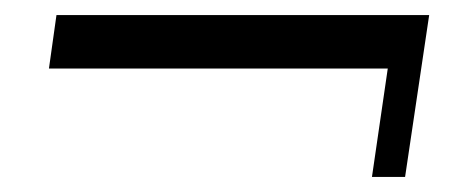

<svg xmlns="http://www.w3.org/2000/svg" viewBox="-20 -351 618 255"><path d="M495 -260H45L55 -331H550L518 -116H474Z"/></svg>

Font: Genos Thin Medium
Style: Italic
Weight: 500
Italic angle: -8°
Version: Version 1.010